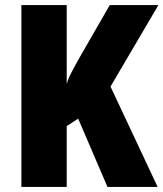

<svg xmlns="http://www.w3.org/2000/svg" viewBox="-20 -734 642 754"><path d="M599 0H402L287 -268L242 -239V0H64V-714H242V-404Q248 -426 260 -448.5Q272 -471 285 -495L411 -714H602L414 -394Z"/></svg>

Font: Noto Sans Khmer UI Condensed Black
Style: Regular
Weight: 900
Width: 3
Designer: Danh Hong and the Monotype Design Team
Foundry: Monotype Imaging Inc.
Version: Version 2.002; ttfautohint (v1.8.4.7-5d5b)